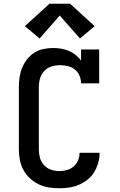

<svg xmlns="http://www.w3.org/2000/svg" viewBox="-20 -1000 640 1028"><path d="M297 8Q269 8 240.5 3.5Q212 -1 186.5 -13.5Q161 -26 140 -45.5Q119 -65 105.5 -90Q92 -115 86.5 -143.5Q81 -172 81 -200V-535Q81 -561 85 -587.5Q89 -614 99 -638Q109 -662 125.5 -683Q142 -704 164 -718Q186 -732 212.5 -737.5Q239 -743 265 -743Q286 -743 307 -739.5Q328 -736 347.5 -728Q367 -720 384 -706.5Q401 -693 414 -676V-735H511V-554H414Q414 -575 405.5 -595Q397 -615 380.5 -628Q364 -641 343.5 -646Q323 -651 302 -651Q278 -651 255.5 -644Q233 -637 217 -620Q201 -603 194.5 -580.5Q188 -558 188 -535V-200Q188 -177 194 -155Q200 -133 215.5 -116Q231 -99 253 -91.5Q275 -84 297 -84Q318 -84 338 -89.5Q358 -95 374 -108.5Q390 -122 398 -141.5Q406 -161 406 -181Q406 -181 406 -181.5Q406 -182 406 -182H513Q513 -182 513 -181.5Q513 -181 513 -180Q513 -153 505.5 -127Q498 -101 484 -78Q470 -55 448.5 -38Q427 -21 402.5 -10.5Q378 0 351 4Q324 8 297 8ZM192 -794 113 -860 245 -980H355L487 -860L408 -794L300 -917Z"/></svg>

Font: Iosevka Curly Slab SmBdEx
Style: Regular
Weight: 600
Width: 7
Monospace: yes
Designer: Belleve Invis
Foundry: Belleve Invis
Version: Version 11.1.0; ttfautohint (v1.8.3)